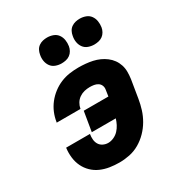

<svg xmlns="http://www.w3.org/2000/svg" viewBox="-179 -885 958 1019"><g transform="rotate(-30 300.0 -375.5)"><path d="M259 8Q229 8 200 3.5Q171 -1 145 -12.5Q119 -24 99 -43.5Q79 -63 67 -88Q55 -113 51.5 -142.5Q48 -172 52 -202H198Q195 -185 196.5 -168.5Q198 -152 206 -139Q214 -126 228.5 -119Q243 -112 259 -112Q276 -112 293.5 -120Q311 -128 323.5 -141.5Q336 -155 344.5 -171.5Q353 -188 358 -205H211L231 -325H382L388 -365Q390 -378 385 -389.5Q380 -401 369.5 -407.5Q359 -414 346.5 -416Q334 -418 321 -418Q304 -418 287.5 -414Q271 -410 256.5 -400Q242 -390 233 -375Q224 -360 221 -343Q221 -343 221 -342.5Q221 -342 221 -342H75Q75 -343 75.5 -344Q76 -345 76 -346Q80 -373 91 -399.5Q102 -426 120 -449Q138 -472 161.5 -490Q185 -508 211.5 -519Q238 -530 265.5 -534Q293 -538 321 -538Q342 -538 364 -536Q386 -534 406.5 -529.5Q427 -525 446 -516.5Q465 -508 481.5 -495.5Q498 -483 510 -466.5Q522 -450 528.5 -430Q535 -410 535 -388.5Q535 -367 532 -345L514 -235Q509 -204 499.5 -173.5Q490 -143 473.5 -114.5Q457 -86 433.5 -62Q410 -38 381.5 -21.5Q353 -5 321.5 1.5Q290 8 259 8ZM456 -601Q437 -601 419.5 -607.5Q402 -614 391.5 -628.5Q381 -643 378 -661.5Q375 -680 379 -699Q381 -712 387.5 -724.5Q394 -737 405.5 -745Q417 -753 430 -756Q443 -759 456 -759Q475 -759 492.5 -752.5Q510 -746 520.5 -731.5Q531 -717 534 -698.5Q537 -680 534 -661Q532 -648 525 -635.5Q518 -623 507 -615Q496 -607 482.5 -604Q469 -601 456 -601ZM256 -601Q237 -601 219.5 -607.5Q202 -614 191.5 -628.5Q181 -643 178 -661.5Q175 -680 179 -699Q181 -712 187.5 -724.5Q194 -737 205.5 -745Q217 -753 230 -756Q243 -759 256 -759Q275 -759 292.5 -752.5Q310 -746 320.5 -731.5Q331 -717 334 -698.5Q337 -680 334 -661Q332 -648 325 -635.5Q318 -623 307 -615Q296 -607 282.5 -604Q269 -601 256 -601Z"/></g></svg>

Font: Iosevka Curly HvExObl
Style: Regular
Weight: 900
Width: 7
Italic angle: -9°
Monospace: yes
Designer: Belleve Invis
Foundry: Belleve Invis
Version: Version 11.1.0; ttfautohint (v1.8.3)